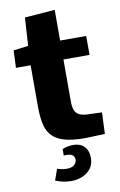

<svg xmlns="http://www.w3.org/2000/svg" viewBox="-99 -748 638 1019"><g transform="rotate(-10 220.0 -239.0)"><path d="M312 4.9Q240.2 4.9 196.8 -8.8Q153.3 -22.5 131.1 -49.3Q108.9 -76.2 101.6 -116Q94.2 -155.8 94.2 -207.5V-426.3H15.1L19 -520L99.1 -529.8L108.4 -681.2L271 -693.8V-528.3H411.6V-426.3H271V-201.2Q271 -172.9 277.3 -154.8Q283.7 -136.7 299.8 -127.7Q315.9 -118.7 344.7 -117.2Q364.7 -116.7 384.5 -115.7Q404.3 -114.7 423.8 -114.3L418.9 1Q392.1 2 365.2 2.9Q338.4 3.9 312 4.9ZM199.2 216.3Q157.7 216.3 115.7 198.7L137.2 138.7Q151.9 143.6 164.8 145.8Q177.7 147.9 188.5 147.9Q216.3 147.9 229.2 135.7Q242.2 123.5 242.2 107.9Q241.7 92.3 231.7 84Q221.7 75.7 199.7 75.7Q195.8 75.7 192.1 75.7Q188.5 75.7 184.1 76.2V41Q214.8 29.3 242.7 29.3Q279.3 29.3 301.5 50.8Q323.7 72.3 323.7 112.8Q323.7 161.6 287.6 189Q251.5 216.3 199.2 216.3Z"/></g></svg>

Font: Comme ExtraBold
Style: Regular
Weight: 800
Version: Version 1.000;gftools[0.9.27]